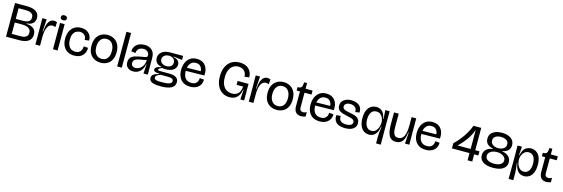

<svg xmlns="http://www.w3.org/2000/svg" viewBox="51 -2083 10661 3638"><g transform="rotate(15 5382.0 -264.5)"><path d="M52 0V-660H284Q406 -660 467 -616Q528 -572 528 -492Q528 -456 512 -423Q496 -390 459.5 -368.5Q423 -347 364 -343V-335Q553 -323 553 -174Q553 -90 492 -45Q431 0 310 0ZM143 -373H277Q294 -373 320 -375Q346 -377 372.5 -386Q399 -395 417 -417Q435 -439 435 -478Q435 -517 416.5 -538.5Q398 -560 371 -569Q344 -578 316 -580Q288 -582 269 -582H143ZM143 -79H307Q322 -79 347 -80.5Q372 -82 398 -91.5Q424 -101 442 -122.5Q460 -144 460 -183Q460 -228 438 -252.5Q416 -277 383 -287.5Q350 -298 317.5 -300Q285 -302 265 -302H143Z M628 0V-245L626 -516H711L696 -276H706Q715 -412 754.5 -469.5Q794 -527 853 -527Q884 -527 915 -514L909 -417Q892 -424 876.5 -427Q861 -430 848 -430Q787 -430 753 -362.5Q719 -295 719 -172V0Z M973 0V-516H1064V0ZM1018 -580Q959 -580 959 -629Q959 -677 1018 -677Q1077 -677 1077 -628Q1077 -580 1018 -580Z M1389 13Q1309 13 1254 -21Q1199 -55 1171 -116Q1143 -177 1143 -256Q1143 -334 1170.5 -396Q1198 -458 1252 -494Q1306 -530 1385 -530Q1456 -530 1502.5 -502.5Q1549 -475 1571.5 -431Q1594 -387 1592 -336L1508 -325Q1508 -387 1473 -419Q1438 -451 1385 -451Q1349 -451 1314.5 -433.5Q1280 -416 1257.5 -374Q1235 -332 1235 -260Q1235 -190 1256.5 -146.5Q1278 -103 1313.5 -83Q1349 -63 1392 -63Q1438 -63 1467 -82.5Q1496 -102 1509.5 -134.5Q1523 -167 1522 -204L1608 -197Q1610 -105 1553.5 -46Q1497 13 1389 13Z M1909 13Q1838 13 1781.5 -17Q1725 -47 1692.5 -107Q1660 -167 1660 -258Q1660 -349 1692.5 -409Q1725 -469 1781 -499.5Q1837 -530 1906 -530Q1976 -530 2032 -499Q2088 -468 2120.5 -407.5Q2153 -347 2153 -256Q2153 -165 2120.5 -105Q2088 -45 2033 -16Q1978 13 1909 13ZM1909 -62Q1980 -62 2020 -111.5Q2060 -161 2060 -252Q2060 -344 2018.5 -398Q1977 -452 1905 -452Q1834 -452 1793.5 -400Q1753 -348 1753 -259Q1753 -168 1794.5 -115Q1836 -62 1909 -62Z M2232 0V-680H2323V0Z M2547 13Q2506 13 2472 -1.5Q2438 -16 2417 -47Q2396 -78 2396 -128Q2396 -188 2426 -220.5Q2456 -253 2505.5 -269Q2555 -285 2614 -294Q2671 -303 2698 -309Q2725 -315 2733.5 -323.5Q2742 -332 2742 -350Q2742 -398 2709.5 -424.5Q2677 -451 2629 -451Q2599 -451 2570.5 -440Q2542 -429 2522.5 -403.5Q2503 -378 2500 -335L2415 -347Q2421 -416 2454 -456Q2487 -496 2534 -513Q2581 -530 2630 -530Q2718 -530 2775 -480Q2832 -430 2832 -326V-228Q2832 -171 2832.5 -114Q2833 -57 2834 0H2748Q2751 -46 2754 -89Q2757 -132 2760 -180H2752Q2744 -125 2717 -81.5Q2690 -38 2646.5 -12.5Q2603 13 2547 13ZM2572 -62Q2614 -62 2652 -85Q2690 -108 2715 -150.5Q2740 -193 2742 -254L2743 -265Q2720 -255 2687.5 -249.5Q2655 -244 2620.5 -238.5Q2586 -233 2556 -222.5Q2526 -212 2507.5 -192.5Q2489 -173 2489 -138Q2489 -104 2510.5 -83Q2532 -62 2572 -62Z M3124 151Q3036 151 2986.5 137.5Q2937 124 2917 100.5Q2897 77 2897 47Q2897 -39 3038 -65V-74Q2925 -74 2925 -127Q2925 -153 2951 -172Q2977 -191 3042 -203V-212Q2977 -221 2945.5 -259Q2914 -297 2914 -350Q2914 -400 2941 -437Q2968 -474 3016.5 -495Q3065 -516 3130 -516H3388V-436L3216 -458V-448Q3283 -436 3311 -405Q3339 -374 3339 -332Q3339 -269 3286 -227.5Q3233 -186 3132 -186Q3097 -186 3066 -193Q3026 -178 3011 -165Q2996 -152 2996 -143Q2996 -130 3016 -127.5Q3036 -125 3063 -125H3219Q3236 -125 3266 -122.5Q3296 -120 3327.5 -109Q3359 -98 3380.5 -72.5Q3402 -47 3402 0Q3402 151 3124 151ZM3132 -247Q3186 -247 3218.5 -274Q3251 -301 3251 -347Q3251 -393 3217 -422Q3183 -451 3129 -451Q3073 -451 3038.5 -421.5Q3004 -392 3004 -349Q3004 -305 3040 -276Q3076 -247 3132 -247ZM3116 70Q3194 70 3238 62Q3282 54 3300.5 38Q3319 22 3319 -1Q3319 -30 3299 -42.5Q3279 -55 3250.5 -57.5Q3222 -60 3196 -60H3067Q3016 -40 2996.5 -24Q2977 -8 2977 16Q2977 52 3016.5 61Q3056 70 3116 70Z M3666 13Q3585 13 3530 -20Q3475 -53 3447 -113Q3419 -173 3419 -252Q3419 -328 3445.5 -391.5Q3472 -455 3525 -492.5Q3578 -530 3658 -530Q3768 -530 3825.5 -457.5Q3883 -385 3873 -262L3509 -256Q3509 -161 3550 -111.5Q3591 -62 3669 -62Q3722 -62 3751 -83Q3780 -104 3791 -134Q3802 -164 3800 -191L3886 -184Q3887 -128 3861.5 -83.5Q3836 -39 3786.5 -13Q3737 13 3666 13ZM3658 -451Q3598 -451 3562 -414.5Q3526 -378 3515 -318L3786 -322Q3781 -381 3749.5 -416Q3718 -451 3658 -451Z M4437 13Q4357 13 4294.5 -26Q4232 -65 4196 -140.5Q4160 -216 4160 -325Q4160 -430 4195 -508Q4230 -586 4296.5 -629.5Q4363 -673 4458 -673Q4528 -673 4582.5 -648Q4637 -623 4669 -573Q4701 -523 4704 -448L4614 -435Q4612 -483 4596 -514Q4580 -545 4555.5 -562Q4531 -579 4504.5 -585.5Q4478 -592 4455 -592Q4400 -592 4354.5 -563.5Q4309 -535 4282 -476.5Q4255 -418 4255 -328Q4255 -236 4283.5 -178.5Q4312 -121 4359.5 -94Q4407 -67 4464 -67Q4546 -67 4588 -114.5Q4630 -162 4636 -249H4508V-325H4722V-220L4723 0H4648L4660 -189H4651Q4636 -90 4581.5 -38.5Q4527 13 4437 13Z M4814 0V-245L4812 -516H4897L4882 -276H4892Q4901 -412 4940.5 -469.5Q4980 -527 5039 -527Q5070 -527 5101 -514L5095 -417Q5078 -424 5062.5 -427Q5047 -430 5034 -430Q4973 -430 4939 -362.5Q4905 -295 4905 -172V0Z M5363 13Q5292 13 5235.5 -17Q5179 -47 5146.5 -107Q5114 -167 5114 -258Q5114 -349 5146.5 -409Q5179 -469 5235 -499.5Q5291 -530 5360 -530Q5430 -530 5486 -499Q5542 -468 5574.5 -407.5Q5607 -347 5607 -256Q5607 -165 5574.5 -105Q5542 -45 5487 -16Q5432 13 5363 13ZM5363 -62Q5434 -62 5474 -111.5Q5514 -161 5514 -252Q5514 -344 5472.5 -398Q5431 -452 5359 -452Q5288 -452 5247.5 -400Q5207 -348 5207 -259Q5207 -168 5248.5 -115Q5290 -62 5363 -62Z M5843 9Q5790 9 5758.5 -12Q5727 -33 5713.5 -68.5Q5700 -104 5700 -145V-439H5635V-507H5661Q5695 -510 5710 -527.5Q5725 -545 5728 -579L5733 -627H5790V-516H5927V-438H5790V-150Q5790 -106 5810.5 -89.5Q5831 -73 5858 -73Q5874 -73 5893.5 -78.5Q5913 -84 5927 -95V-7Q5883 9 5843 9Z M6205 13Q6124 13 6069 -20Q6014 -53 5986 -113Q5958 -173 5958 -252Q5958 -328 5984.5 -391.5Q6011 -455 6064 -492.5Q6117 -530 6197 -530Q6307 -530 6364.5 -457.5Q6422 -385 6412 -262L6048 -256Q6048 -161 6089 -111.5Q6130 -62 6208 -62Q6261 -62 6290 -83Q6319 -104 6330 -134Q6341 -164 6339 -191L6425 -184Q6426 -128 6400.5 -83.5Q6375 -39 6325.5 -13Q6276 13 6205 13ZM6197 -451Q6137 -451 6101 -414.5Q6065 -378 6054 -318L6325 -322Q6320 -381 6288.5 -416Q6257 -451 6197 -451Z M6703 13Q6637 13 6585.5 -6Q6534 -25 6506 -68Q6478 -111 6482 -183L6566 -192Q6562 -118 6601.5 -89Q6641 -60 6706 -60Q6764 -60 6797 -80Q6830 -100 6830 -135Q6830 -163 6812 -178.5Q6794 -194 6762.5 -203Q6731 -212 6690 -220Q6636 -231 6589.5 -245.5Q6543 -260 6514.5 -289.5Q6486 -319 6486 -373Q6486 -444 6541.5 -487Q6597 -530 6689 -530Q6746 -530 6794 -511Q6842 -492 6870 -451Q6898 -410 6894 -344L6812 -333Q6815 -396 6778.5 -426Q6742 -456 6684 -456Q6633 -456 6603.5 -435Q6574 -414 6574 -380Q6574 -350 6592.5 -334Q6611 -318 6643 -309.5Q6675 -301 6715 -294Q6750 -287 6786 -278.5Q6822 -270 6852 -254Q6882 -238 6900 -210Q6918 -182 6918 -137Q6918 -67 6860.5 -27Q6803 13 6703 13Z M7348 139V14Q7348 -26 7352.5 -75Q7357 -124 7366 -191H7356Q7344 -94 7297.5 -40.5Q7251 13 7172 13Q7116 13 7071 -17Q7026 -47 7000 -108Q6974 -169 6974 -261Q6974 -353 7000.5 -412.5Q7027 -472 7073.5 -501Q7120 -530 7179 -530Q7247 -530 7292.5 -488.5Q7338 -447 7357 -346H7365L7354 -516H7440L7438 -298L7440 139ZM7199 -68Q7241 -68 7269 -89Q7297 -110 7314 -142Q7331 -174 7338.5 -207.5Q7346 -241 7346 -265V-273Q7346 -312 7330 -352.5Q7314 -393 7282 -420Q7250 -447 7200 -447Q7134 -447 7100 -395.5Q7066 -344 7066 -259Q7066 -168 7102 -118Q7138 -68 7199 -68Z M7700 13Q7643 13 7608.5 -11.5Q7574 -36 7556 -78Q7538 -120 7531.5 -172.5Q7525 -225 7525 -282V-516H7617V-288Q7617 -248 7619 -209.5Q7621 -171 7630.5 -139.5Q7640 -108 7662 -89Q7684 -70 7725 -70Q7799 -70 7834.5 -141Q7870 -212 7870 -349V-516H7961V-264L7963 0H7878L7893 -221H7884Q7874 -134 7850 -82.5Q7826 -31 7788.5 -9Q7751 13 7700 13Z M8287 13Q8206 13 8151 -20Q8096 -53 8068 -113Q8040 -173 8040 -252Q8040 -328 8066.5 -391.5Q8093 -455 8146 -492.5Q8199 -530 8279 -530Q8389 -530 8446.5 -457.5Q8504 -385 8494 -262L8130 -256Q8130 -161 8171 -111.5Q8212 -62 8290 -62Q8343 -62 8372 -83Q8401 -104 8412 -134Q8423 -164 8421 -191L8507 -184Q8508 -128 8482.5 -83.5Q8457 -39 8407.5 -13Q8358 13 8287 13ZM8279 -451Q8219 -451 8183 -414.5Q8147 -378 8136 -318L8407 -322Q8402 -381 8370.5 -416Q8339 -451 8279 -451Z M8761 -142V-243Q8823 -301 8878 -370.5Q8933 -440 8976 -514.5Q9019 -589 9045 -661H9197V-223H9279V-142H9197V0H9106V-142ZM8854 -223H9106V-585H9102Q9062 -479 8996.5 -388.5Q8931 -298 8854 -226Z M9605 13Q9527 13 9467 -7Q9407 -27 9373.5 -66.5Q9340 -106 9340 -164Q9340 -232 9386 -277Q9432 -322 9512 -332V-339Q9444 -352 9403 -390Q9362 -428 9362 -496Q9362 -554 9393 -593.5Q9424 -633 9478 -653.5Q9532 -674 9603 -674Q9715 -674 9781 -625.5Q9847 -577 9847 -494Q9847 -431 9808 -391Q9769 -351 9697 -339V-332Q9774 -325 9822 -280Q9870 -235 9870 -164Q9870 -106 9836.5 -66Q9803 -26 9743 -6.5Q9683 13 9605 13ZM9604 -372Q9641 -372 9675 -383.5Q9709 -395 9731 -420Q9753 -445 9753 -485Q9753 -528 9728.5 -551.5Q9704 -575 9669.5 -584Q9635 -593 9604 -593Q9571 -593 9537 -583.5Q9503 -574 9480 -550.5Q9457 -527 9457 -486Q9457 -446 9478.5 -421Q9500 -396 9534 -384Q9568 -372 9604 -372ZM9606 -67Q9631 -67 9660.5 -72Q9690 -77 9716.5 -89Q9743 -101 9760 -122Q9777 -143 9777 -176Q9777 -215 9752.5 -241.5Q9728 -268 9689 -282Q9650 -296 9605 -296Q9561 -296 9522 -282.5Q9483 -269 9458.5 -242.5Q9434 -216 9434 -177Q9434 -145 9450.5 -123.5Q9467 -102 9493.5 -90Q9520 -78 9550 -72.5Q9580 -67 9606 -67Z M9948 139 9950 -287 9948 -516H10034L10022 -346H10030Q10049 -446 10097.5 -488Q10146 -530 10211 -530Q10269 -530 10314.5 -501Q10360 -472 10387 -412.5Q10414 -353 10414 -261Q10414 -169 10388 -108Q10362 -47 10317 -17Q10272 13 10215 13Q10137 13 10090.5 -40.5Q10044 -94 10031 -191L10021 -190Q10030 -124 10035 -75Q10040 -26 10040 14V139ZM10189 -68Q10250 -68 10285.5 -118Q10321 -168 10321 -259Q10321 -344 10287.5 -395.5Q10254 -447 10190 -447Q10139 -447 10106.5 -419Q10074 -391 10058 -351Q10042 -311 10042 -273V-263Q10042 -239 10049.5 -206Q10057 -173 10073.5 -141.5Q10090 -110 10118.5 -89Q10147 -68 10189 -68Z M10654 9Q10601 9 10569.5 -12Q10538 -33 10524.5 -68.5Q10511 -104 10511 -145V-439H10446V-507H10472Q10506 -510 10521 -527.5Q10536 -545 10539 -579L10544 -627H10601V-516H10738V-438H10601V-150Q10601 -106 10621.5 -89.5Q10642 -73 10669 -73Q10685 -73 10704.5 -78.5Q10724 -84 10738 -95V-7Q10694 9 10654 9Z"/></g></svg>

Font: Bricolage Grotesque 48pt
Style: Regular
Weight: 400
Designer: Mathieu Triay
Foundry: Atelier Triay
Version: Version 1.000; ttfautohint (v1.8.4.7-5d5b);gftools[0.9.32]